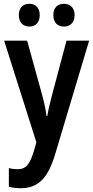

<svg xmlns="http://www.w3.org/2000/svg" viewBox="-20 -759 496 1019"><path d="M80 -679C80 -639 103 -618 136 -618C168 -618 191 -639 191 -679C191 -718 168 -739 136 -739C103 -739 80 -719 80 -679ZM263 -679C263 -639 286 -618 319 -618C352 -618 376 -639 376 -679C376 -718 352 -739 319 -739C287 -739 263 -719 263 -679ZM2 -543 173 -4 160 42C138 113 119 139 73 139C57 139 41 137 27 133V232C46 237 66 240 90 240C184 240 235 184 272 62L453 -543H333L256 -254C245 -212 236 -174 231 -143H227C223 -177 214 -217 204 -254L124 -543Z"/></svg>

Font: Noto Sans Lao Condensed SemiBold
Style: Regular
Weight: 600
Width: 3
Designer: Monotype Design Team
Foundry: Monotype Imaging Inc.
Version: Version 2.003